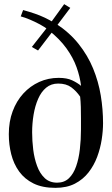

<svg xmlns="http://www.w3.org/2000/svg" viewBox="-20 -895 540 926"><path d="M247 11Q184.5 11 141.5 -10.2Q98.5 -31.5 72.2 -68Q46 -104.5 34.2 -151Q22.5 -197.5 22.5 -248Q22.5 -308.5 41 -358.2Q59.5 -408 92.5 -444Q125.5 -480 169.2 -499.8Q213 -519.5 263 -519.5Q303 -519.5 328.2 -507.5Q353.5 -495.5 371 -481Q365.5 -525.5 349.2 -571Q333 -616.5 300.5 -661.8Q268 -707 214.5 -749.5L245 -758L163.5 -651.5L133.5 -668.5L220 -778.5L212.5 -751.5Q195.5 -765 172.2 -777.5Q149 -790 124.8 -800.2Q100.5 -810.5 80 -816L91.5 -846.5Q124 -837.5 148 -829.2Q172 -821 195 -810.2Q218 -799.5 246 -782.5L216 -773.5L289.5 -875L319 -857L250 -765.5L249 -781.5Q315 -738.5 359 -683.2Q403 -628 429 -564.8Q455 -501.5 466 -434.5Q477 -367.5 477 -301Q477 -264.5 470.5 -222.2Q464 -180 448.8 -138.8Q433.5 -97.5 407 -63.5Q380.5 -29.5 341.2 -9.2Q302 11 247 11ZM255.5 -14Q290 -14 312.2 -35.2Q334.5 -56.5 347.2 -93Q360 -129.5 365.2 -175.5Q370.5 -221.5 370.5 -271Q370.5 -296 370.5 -324Q370.5 -352 369.8 -379.2Q369 -406.5 366.5 -429Q348.5 -455.5 324 -473.8Q299.5 -492 260.5 -492Q226.5 -492 202.5 -472Q178.5 -452 163.8 -418Q149 -384 142 -342Q135 -300 135 -256.5Q135 -216 140.2 -173.5Q145.5 -131 158.8 -94.8Q172 -58.5 195.5 -36.2Q219 -14 255.5 -14Z"/></svg>

Font: Merriweather 144pt
Style: Regular
Weight: 400
Version: Version 2.100